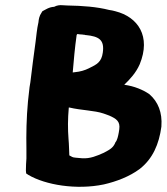

<svg xmlns="http://www.w3.org/2000/svg" viewBox="-20 -728 638 734"><path d="M116 -568C109 -517 102 -464 96 -413L93 -395L87 -341C81 -277 80 -215 81 -157V-122C80 -109 79 -91 79 -76L80 -65L89 -59C154 -21 272 -1 377 -23C425 -34 475 -53 514 -82C564 -121 588 -177 597 -244V-245C601 -298 584 -339 552 -367L551 -368C538 -377 524 -384 509 -390C491 -397 475 -401 455 -404C477 -425 500 -450 514 -482C558 -589 508 -663 421 -685C413 -687 406 -689 397 -690C350 -702 296 -706 238 -707L219 -708C210 -709 198 -708 187 -702C167 -701 154 -691 142 -685L139 -680C130 -667 128 -654 127 -643C121 -617 119 -591 116 -568ZM273 -594C273 -595 275 -597 276 -598C281 -597 288 -596 295 -596C298 -595 303 -595 304 -595L306 -594H308C358 -589 380 -576 373 -527C368 -491 351 -482 320 -467C304 -459 287 -454 266 -452C265 -452 261 -451 258 -451C262 -498 266 -545 273 -594ZM243 -317H245C291 -306 341 -306 376 -294L398 -286C425 -274 440 -264 436 -234L434 -221C432 -210 428 -190 421 -184V-183C413 -164 402 -157 377 -144C350 -132 325 -121 294 -123C275 -125 261 -125 256 -128C252 -130 250 -131 245 -134C244 -152 244 -175 242 -196C239 -235 239 -272 243 -317Z"/></svg>

Font: Hussar Pisanka
Style: BlkKur
Weight: 700
Designer: Robert Jablonski
Foundry: Cannot Into Space Fonts
Version: Version 1.070